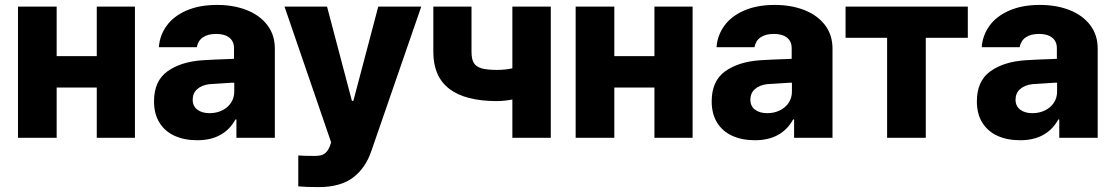

<svg xmlns="http://www.w3.org/2000/svg" viewBox="-20 -557 4504 776"><path d="M209 -330.1H371.1V-530.3H525.4V0H371.1V-203.1H209V0H52.7V-530.3H209Z M798.8 -313.5Q842.8 -316.4 906.2 -318.4Q914.1 -319.3 925.8 -319.3V-362.3Q925.8 -390.1 906.7 -405Q887.7 -419.9 853.5 -419.9Q820.3 -419.9 800.3 -406.2Q780.3 -392.6 775.4 -366.2H622.1Q625.5 -414.1 653.6 -452.9Q681.6 -491.7 733.6 -514.4Q785.6 -537.1 857.4 -537.1Q923.8 -537.1 976.8 -516.4Q1029.8 -495.6 1060.3 -455.8Q1090.8 -416 1090.8 -360.4V0H935.5V-74.2H931.6Q909.2 -33.2 870.6 -11.7Q832 9.8 777.3 9.8Q725.6 9.8 686.3 -7.8Q647 -25.4 624.8 -60.8Q602.5 -96.2 602.5 -147.5Q602.5 -229.5 656.7 -268.6Q710.9 -307.6 798.8 -313.5ZM827.1 -99.6Q855 -99.6 877.9 -110.8Q900.9 -122.1 914.1 -142.3Q927.2 -162.6 926.8 -188.5V-222.7H917L826.2 -216.8Q794.9 -212.9 776.9 -196.5Q758.8 -180.2 758.8 -154.3Q758.8 -127.9 777.6 -113.8Q796.4 -99.6 827.1 -99.6Z M1185.5 196.3V71.3Q1207 73.2 1250 73.2Q1266.1 73.2 1276.6 70.8Q1287.1 68.4 1296.4 60.1Q1305.7 51.8 1312.5 35.2L1318.4 18.6L1129.9 -530.3H1301.8L1402.3 -149.4H1408.2L1508.8 -530.3H1682.6L1481.4 51.8Q1458 122.1 1407 160.6Q1356 199.2 1267.6 199.2Q1217.8 199.2 1185.5 196.3Z M2206.1 0H2050.8V-154.8Q2016.1 -148.4 1989.3 -148.4Q1731.4 -148.4 1731.4 -346.7V-530.3H1885.7V-346.7Q1885.7 -318.4 1894.8 -303Q1903.8 -287.6 1925.8 -281Q1947.8 -274.4 1989.3 -274.4Q2020.5 -274.4 2050.8 -280.8V-530.3H2206.1Z M2462.9 -330.1H2625V-530.3H2779.3V0H2625V-203.1H2462.9V0H2306.6V-530.3H2462.9Z M3052.7 -313.5Q3096.7 -316.4 3160.2 -318.4Q3168 -319.3 3179.7 -319.3V-362.3Q3179.7 -390.1 3160.6 -405Q3141.6 -419.9 3107.4 -419.9Q3074.2 -419.9 3054.2 -406.2Q3034.2 -392.6 3029.3 -366.2H2876Q2879.4 -414.1 2907.5 -452.9Q2935.5 -491.7 2987.5 -514.4Q3039.6 -537.1 3111.3 -537.1Q3177.7 -537.1 3230.7 -516.4Q3283.7 -495.6 3314.2 -455.8Q3344.7 -416 3344.7 -360.4V0H3189.5V-74.2H3185.5Q3163.1 -33.2 3124.5 -11.7Q3085.9 9.8 3031.2 9.8Q2979.5 9.8 2940.2 -7.8Q2900.9 -25.4 2878.7 -60.8Q2856.4 -96.2 2856.4 -147.5Q2856.4 -229.5 2910.6 -268.6Q2964.8 -307.6 3052.7 -313.5ZM3081.1 -99.6Q3108.9 -99.6 3131.8 -110.8Q3154.8 -122.1 3168 -142.3Q3181.2 -162.6 3180.7 -188.5V-222.7H3170.9L3080.1 -216.8Q3048.8 -212.9 3030.8 -196.5Q3012.7 -180.2 3012.7 -154.3Q3012.7 -127.9 3031.5 -113.8Q3050.3 -99.6 3081.1 -99.6Z M3397.5 -530.3H3891.6V-404.3H3721.7V0H3565.4V-404.3H3397.5Z M4124.5 -313.5Q4168.5 -316.4 4231.9 -318.4Q4239.7 -319.3 4251.5 -319.3V-362.3Q4251.5 -390.1 4232.4 -405Q4213.4 -419.9 4179.2 -419.9Q4146 -419.9 4126 -406.2Q4106 -392.6 4101.1 -366.2H3947.8Q3951.2 -414.1 3979.2 -452.9Q4007.3 -491.7 4059.3 -514.4Q4111.3 -537.1 4183.1 -537.1Q4249.5 -537.1 4302.5 -516.4Q4355.5 -495.6 4386 -455.8Q4416.5 -416 4416.5 -360.4V0H4261.2V-74.2H4257.3Q4234.9 -33.2 4196.3 -11.7Q4157.7 9.8 4103 9.8Q4051.3 9.8 4012 -7.8Q3972.7 -25.4 3950.4 -60.8Q3928.2 -96.2 3928.2 -147.5Q3928.2 -229.5 3982.4 -268.6Q4036.6 -307.6 4124.5 -313.5ZM4152.8 -99.6Q4180.7 -99.6 4203.6 -110.8Q4226.6 -122.1 4239.7 -142.3Q4252.9 -162.6 4252.4 -188.5V-222.7H4242.7L4151.9 -216.8Q4120.6 -212.9 4102.5 -196.5Q4084.5 -180.2 4084.5 -154.3Q4084.5 -127.9 4103.3 -113.8Q4122.1 -99.6 4152.8 -99.6Z"/></svg>

Font: Pretendard GOV ExtraBold
Style: Regular
Weight: 800
Designer: Base glyphs from Inter by Rasmus Andersson; Hangeul glyphs from Noto Sans CJK(Source Han Sans) by Jang Soo-young and Kan
Foundry: Kil Hyung-jin
Version: Version 1.309